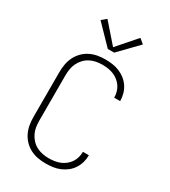

<svg xmlns="http://www.w3.org/2000/svg" viewBox="-231 -1081 1063 1201"><g transform="rotate(30 300.0 -480.5)"><path d="M297 8Q269 8 241 3Q213 -2 187.5 -15Q162 -28 142 -48.5Q122 -69 109.5 -94.5Q97 -120 92 -148Q87 -176 87 -205V-530Q87 -559 92 -587Q97 -615 109.5 -640.5Q122 -666 142 -686.5Q162 -707 187.5 -720Q213 -733 241 -738Q269 -743 297 -743Q323 -743 349 -739.5Q375 -736 399 -726Q423 -716 443.5 -700Q464 -684 478.5 -662Q493 -640 500 -615Q507 -590 507 -564Q507 -563 507 -563Q507 -563 507 -563H464Q464 -563 464 -563Q464 -563 464 -564Q464 -584 458.5 -604Q453 -624 441.5 -641Q430 -658 413.5 -671Q397 -684 378 -691.5Q359 -699 338.5 -702Q318 -705 297 -705Q275 -705 252 -700.5Q229 -696 208.5 -685Q188 -674 172.5 -657Q157 -640 147 -619.5Q137 -599 133.5 -576Q130 -553 130 -530V-205Q130 -182 133.5 -159Q137 -136 147 -115.5Q157 -95 172.5 -78Q188 -61 208.5 -50Q229 -39 252 -34.5Q275 -30 297 -30Q318 -30 338.5 -33Q359 -36 378 -43.5Q397 -51 413.5 -64Q430 -77 441.5 -94Q453 -111 458.5 -131Q464 -151 464 -171Q464 -172 464 -172Q464 -172 464 -172H507Q507 -172 507 -172Q507 -172 507 -171Q507 -145 500 -120Q493 -95 478.5 -73Q464 -51 443.5 -35Q423 -19 399 -9Q375 1 349 4.5Q323 8 297 8ZM277 -807 147 -941 181 -969 300 -833 419 -969 453 -941 323 -807Z"/></g></svg>

Font: Iosevka SS04 XLt Ex
Style: Regular
Weight: 200
Width: 7
Monospace: yes
Designer: Belleve Invis
Foundry: Belleve Invis
Version: Version 19.0.0; ttfautohint (v1.8.4)